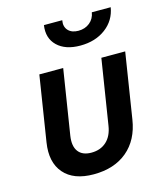

<svg xmlns="http://www.w3.org/2000/svg" viewBox="-117 -874 834 972"><g transform="rotate(-15 300.0 -387.5)"><path d="M254 10Q149 10 98.5 -48.5Q48 -107 64 -208L118 -550H243L189 -209Q181 -156 202.5 -127.5Q224 -99 271 -99Q319 -99 350 -127.5Q381 -156 389 -209L443 -550H568L514 -208Q498 -104 430 -47Q362 10 254 10ZM357 -637Q279 -637 237 -677.5Q195 -718 205 -785H301Q295 -752 313.5 -732Q332 -712 367 -712Q402 -712 426.5 -732Q451 -752 456 -785H555Q544 -718 490 -677.5Q436 -637 357 -637Z"/></g></svg>

Font: JetBrains Mono NL
Style: Bold Italic
Weight: 700
Italic angle: -9°
Designer: Philipp Nurullin, Konstantin Bulenkov
Foundry: JetBrains
Version: Version 2.304; ttfautohint (v1.8.4.7-5d5b)